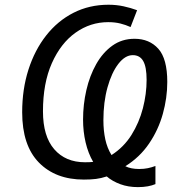

<svg xmlns="http://www.w3.org/2000/svg" viewBox="-20 -745 760 807"><path d="M559.6 41.5Q519 41.5 485.4 29.1Q451.7 16.6 428.7 -3.4Q404.8 4.4 383.3 7.1Q361.8 9.8 332.5 9.8Q213.4 9.8 143.3 -62Q73.2 -133.8 73.2 -273.4Q73.2 -370.1 99.6 -452.4Q126 -534.7 174.1 -595.9Q222.2 -657.2 288.8 -691.2Q355.5 -725.1 436 -725.1Q469.2 -725.1 499.5 -718.5Q529.8 -711.9 556.2 -702.1L528.8 -631.3Q508.3 -640.6 485.8 -646.2Q463.4 -651.9 434.6 -651.9Q359.9 -651.9 297.6 -607.7Q235.4 -563.5 198 -479.5Q160.6 -395.5 160.6 -276.9Q160.6 -172.4 208 -117.7Q255.4 -63 337.4 -63Q358.4 -63 371.6 -64.5Q350.6 -100.6 339.8 -146.5Q329.1 -192.4 329.1 -242.2Q329.1 -305.7 343 -366.2Q356.9 -426.8 384.5 -475.6Q412.1 -524.4 452.4 -553.2Q492.7 -582 545.4 -582Q607.9 -582 645.5 -540Q683.1 -498 683.1 -400.4Q683.1 -333.5 664.3 -266.1Q645.5 -198.7 606.4 -141.4Q567.4 -84 506.8 -46.4Q529.8 -34.7 564.9 -34.7Q585 -34.7 601.3 -38.1Q617.7 -41.5 633.3 -47.4V28.8Q619.6 34.7 601.1 38.1Q582.5 41.5 559.6 41.5ZM448.7 -93.3Q500 -126 532.5 -177.7Q564.9 -229.5 580.6 -290Q596.2 -350.6 596.2 -409.2Q596.2 -463.4 582 -488.3Q567.9 -513.2 538.1 -513.2Q505.9 -513.2 477.5 -476.6Q449.2 -439.9 431.9 -377.9Q414.6 -315.9 414.6 -239.3Q414.6 -196.3 422.6 -159.2Q430.7 -122.1 448.7 -93.3Z"/></svg>

Font: Open Sans
Style: Italic
Weight: 400
Italic angle: -12°
Designer: Monotype Design Team
Foundry: Monotype Imaging Inc.
Version: Version 3.000; ttfautohint (v1.8.4)